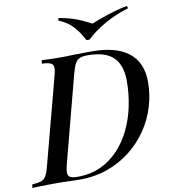

<svg xmlns="http://www.w3.org/2000/svg" viewBox="-131 -1011 969 1094"><g transform="rotate(-10 353.5 -464.0)"><path d="M721 -481Q721 -409 700 -339Q679 -269 637.5 -208Q596 -147 537.5 -100.5Q479 -54 404.5 -27Q330 0 241 0Q226 0 201.5 -1Q177 -2 150 -2.5Q123 -3 97 -3Q74 -3 49.5 -2.5Q25 -2 3.5 -1.5Q-18 -1 -33 0L-30 -20Q2 -22 20.5 -28Q39 -34 50 -52Q61 -70 70 -106L201 -602Q210 -634 210 -652.5Q210 -671 195 -679Q180 -687 143 -688L146 -708Q162 -707 184.5 -706Q207 -705 233 -705Q259 -705 282 -705Q304 -706 332 -706.5Q360 -707 387 -707.5Q414 -708 433 -708Q576 -708 648.5 -650.5Q721 -593 721 -481ZM233 -18Q306 -18 364.5 -44.5Q423 -71 468 -118.5Q513 -166 543 -228Q573 -290 588 -361.5Q603 -433 603 -508Q603 -598 557 -644Q511 -690 407 -690Q378 -690 362 -683Q346 -676 336 -658Q326 -640 316 -604L185 -104Q177 -74 176 -54.5Q175 -35 187.5 -26.5Q200 -18 233 -18ZM467 -863Q508 -880 564.5 -898.5Q621 -917 677 -928L682 -914Q605 -891 540 -853.5Q475 -816 435 -776H417Q393 -823 362 -857.5Q331 -892 278 -914L282 -928Q329 -920 360.5 -909.5Q392 -899 417 -887.5Q442 -876 467 -863Z"/></g></svg>

Font: Playfair Display Medium
Style: Italic
Weight: 500
Italic angle: -14°
Designer: Claus Eggers Sørensen
Foundry: Claus Eggers Sørensen
Version: Version 1.203